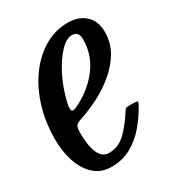

<svg xmlns="http://www.w3.org/2000/svg" viewBox="-142 -613 643 706"><g transform="rotate(-30 180.0 -260.0)"><path d="M-3.5 -180Q-3.5 -255 16.5 -318.8Q36.5 -382.5 71.8 -430Q107 -477.5 153 -503.8Q199 -530 250.5 -530Q297.5 -530 325.2 -504.2Q353 -478.5 353 -432Q353 -388 332 -351.2Q311 -314.5 276.5 -285Q242 -255.5 200.2 -233.8Q158.5 -212 116.5 -198.5Q100.5 -193.5 94.5 -186.2Q88.5 -179 88.5 -155Q88.5 -99.5 102.5 -69.2Q116.5 -39 144 -39Q185.5 -39 216.5 -69.8Q247.5 -100.5 274.5 -144Q278.5 -150.5 282.8 -151.8Q287 -153 298 -153H312.5Q327 -153 329.5 -150.2Q332 -147.5 325.5 -136Q304 -97.5 275.8 -64.2Q247.5 -31 210.8 -10.5Q174 10 127 10Q83 10 54 -16.8Q25 -43.5 10.8 -86.8Q-3.5 -130 -3.5 -180ZM120.5 -244Q186 -274 227.8 -327.2Q269.5 -380.5 270 -447Q271 -483 241 -483Q218 -483 190.8 -454.2Q163.5 -425.5 140 -379Q116.5 -332.5 103.5 -278Q98.5 -258 100.5 -247.2Q102.5 -236.5 120.5 -244Z"/></g></svg>

Font: Besley* Condensed
Style: Italic
Weight: 400
Width: 3
Italic angle: -13°
Designer: Owen Earl
Foundry: indestructible type*
Version: Version 3.000; ttfautohint (v1.8.3)